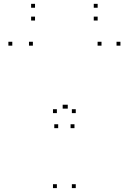

<svg xmlns="http://www.w3.org/2000/svg" viewBox="-20 -954 660 984"><path d="M368.3 -374.3V-394.3H348.3V-374.3ZM271.5 -374.3V-394.3H251.5V-374.3ZM271.5 10V-10H251.5V10ZM368.3 10V-10H348.3V10ZM278.2 -297.2V-317.2H258.2V-297.2ZM361.7 -297.2V-317.2H341.7V-297.2ZM597.2 -720V-740H577.2V-720ZM500.2 -720V-740H480.2V-720ZM327.3 -397.3V-417.3H307.3V-397.3ZM321.2 -397.3V-417.3H301.2V-397.3ZM148.5 -720V-740H128.5V-720ZM43 -720V-740H23V-720ZM159.5 -914.3V-934.3H139.5V-914.3ZM159.5 -848.8V-868.8H139.5V-848.8ZM480.5 -848.8V-868.8H460.5V-848.8ZM480.5 -914.3V-934.3H460.5V-914.3Z"/></svg>

Font: Monaspace Neon Dots Var
Style: Regular
Weight: 400
Designer: Riley Cran and the Lettermatic Team
Version: Version 1.100 (Monaspace Neon Dots)